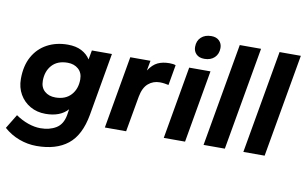

<svg xmlns="http://www.w3.org/2000/svg" viewBox="-88 -864 1948 1226"><g transform="rotate(10 886.5 -250.5)"><path d="M211 192Q153 192 98 171.5Q43 151 -1 112L55 20Q94 47 136 61.5Q178 76 216 76Q275 76 317 50.5Q359 25 370 -36L376 -75Q327 -20 232 -20Q176 -20 132.5 -45Q89 -70 64 -113.5Q39 -157 39 -213Q39 -298 72 -357.5Q105 -417 163.5 -448.5Q222 -480 297 -480Q350 -480 386.5 -461Q423 -442 443 -410L454 -470H584L513 -63Q489 72 413.5 132Q338 192 211 192ZM276 -134Q341 -134 377 -173.5Q413 -213 413 -275Q413 -318 385.5 -342Q358 -366 316 -366Q250 -366 214.5 -326.5Q179 -287 179 -225Q179 -182 206 -158Q233 -134 276 -134Z M621 0 703 -470H834L822 -405Q849 -446 881 -461Q913 -476 957 -476Q983 -476 997 -470L974 -338Q960 -341 946 -343Q932 -345 917 -345Q874 -345 842.5 -318Q811 -291 800 -232L759 0Z M1170 -542Q1136 -542 1117.5 -560.5Q1099 -579 1099 -607Q1099 -647 1124 -670Q1149 -693 1190 -693Q1223 -693 1241.5 -674.5Q1260 -656 1260 -628Q1260 -589 1235.5 -565.5Q1211 -542 1170 -542ZM1003 0 1085 -470H1223L1141 0Z M1261 0 1378 -668H1516L1399 0Z M1519 0 1636 -668H1774L1657 0Z"/></g></svg>

Font: Gantari
Style: Bold Italic
Weight: 700
Italic angle: -10°
Designer: Anugrah Pasau
Foundry: Lafontype
Version: Version 1.000; ttfautohint (v1.8.4.7-5d5b)